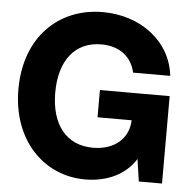

<svg xmlns="http://www.w3.org/2000/svg" viewBox="-53 -792 856 857"><g transform="rotate(5 375.0 -363.5)"><path d="M358.9 11.7C460 11.7 541 -29.3 584.5 -99.6L599.1 0H703.1V-391.6H390.6V-269.5H543.5C540.5 -185.5 476.1 -132.3 381.8 -132.3C262.7 -132.3 192.9 -219.2 192.9 -363.3C192.9 -507.8 262.2 -595.2 379.9 -595.2C461.9 -595.2 516.6 -550.8 531.2 -481.9H697.8C680.7 -635.7 543.5 -739.3 374 -739.3C177.2 -739.3 27.8 -598.6 27.8 -363.3C27.8 -137.2 172.4 11.7 358.9 11.7Z"/></g></svg>

Font: Raveo Display
Style: Bold
Weight: 700
Designer: Jakub Foglar, Rasmus Andersson (Inter)
Foundry: Jakubfoglar.com
Version: Version 1.100;Glyphs 3.2.3 (3260)